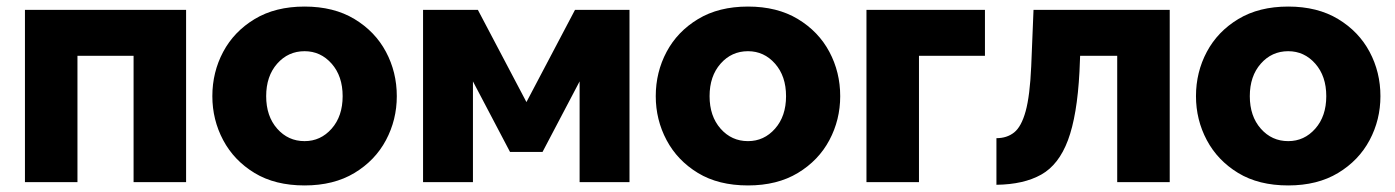

<svg xmlns="http://www.w3.org/2000/svg" viewBox="-20 -555 4250 585"><path d="M56 0V-525H547V0H387V-385H216V0Z M908 10Q818 10 755.5 -28Q693 -66 660 -128Q627 -190 627 -262Q627 -335 660 -397Q693 -459 756 -497Q819 -535 908 -535Q997 -535 1060 -497Q1123 -459 1156 -397Q1189 -335 1189 -262Q1189 -190 1156 -128Q1123 -66 1060 -28Q997 10 908 10ZM791 -262Q791 -201 824.5 -163Q858 -125 908 -125Q957 -125 990.5 -163Q1024 -201 1024 -262Q1024 -323 990.5 -361Q957 -399 908 -399Q858 -399 824.5 -361Q791 -323 791 -262Z M1269 0V-525H1436L1584 -244L1732 -525H1898V0H1746V-307L1633 -92H1534L1421 -307V0Z M2259 10Q2169 10 2106.5 -28Q2044 -66 2011 -128Q1978 -190 1978 -262Q1978 -335 2011 -397Q2044 -459 2107 -497Q2170 -535 2259 -535Q2348 -535 2411 -497Q2474 -459 2507 -397Q2540 -335 2540 -262Q2540 -190 2507 -128Q2474 -66 2411 -28Q2348 10 2259 10ZM2142 -262Q2142 -201 2175.5 -163Q2209 -125 2259 -125Q2308 -125 2341.5 -163Q2375 -201 2375 -262Q2375 -323 2341.5 -361Q2308 -399 2259 -399Q2209 -399 2175.5 -361Q2142 -323 2142 -262Z M2620 0V-525H2981V-385H2780V0Z M3016 8V-134Q3048 -134 3070 -151.5Q3092 -169 3105 -216Q3118 -263 3122 -353L3129 -525H3544V0H3384V-385H3271L3269 -336Q3262 -203 3234 -128Q3206 -53 3152.5 -23Q3099 7 3016 8Z M3905 10Q3815 10 3752.5 -28Q3690 -66 3657 -128Q3624 -190 3624 -262Q3624 -335 3657 -397Q3690 -459 3753 -497Q3816 -535 3905 -535Q3994 -535 4057 -497Q4120 -459 4153 -397Q4186 -335 4186 -262Q4186 -190 4153 -128Q4120 -66 4057 -28Q3994 10 3905 10ZM3788 -262Q3788 -201 3821.5 -163Q3855 -125 3905 -125Q3954 -125 3987.5 -163Q4021 -201 4021 -262Q4021 -323 3987.5 -361Q3954 -399 3905 -399Q3855 -399 3821.5 -361Q3788 -323 3788 -262Z"/></svg>

Font: Raleway ExtraBold
Style: Regular
Weight: 800
Designer: Matt McInerney, Pablo Impallari, Rodrigo Fuenzalida
Foundry: Matt McInerney, Pablo Impallari, Rodrigo Fuenzalida
Version: Version 4.026